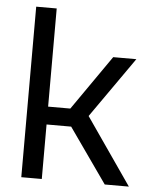

<svg xmlns="http://www.w3.org/2000/svg" viewBox="-51 -750 623 793"><g transform="rotate(5 260.0 -353.5)"><path d="M67 0V-707H152V-300H244L402 -527H498L322 -276L513 0H413L254 -226H152V0Z"/></g></svg>

Font: Onest
Style: Regular
Weight: 400
Designer: Dmitri Voloshin, Andrey Kudryavtsev
Foundry: Dmitri Voloshin, Andrey Kudryavtsev
Version: Version 1.000;gftools[0.9.33]